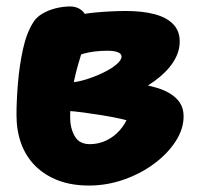

<svg xmlns="http://www.w3.org/2000/svg" viewBox="-20 -554 609 594"><path d="M255 20Q201 20 159.5 4Q118 -12 89 -41Q60 -70 45.5 -110Q31 -150 31 -198Q31 -242 35.5 -296.5Q40 -351 51 -401.5Q62 -452 83 -485Q92 -500 110 -511Q128 -522 151 -528Q174 -534 197 -534Q220 -534 235.5 -519.5Q251 -505 251 -473Q251 -454 243 -426Q235 -398 224 -362Q213 -326 205 -283Q197 -240 197 -191Q197 -158 211 -133Q225 -108 258 -108Q285 -108 309 -119.5Q333 -131 351 -151.5Q369 -172 378 -198L389 -177Q378 -181 353.5 -186.5Q329 -192 298.5 -197Q268 -202 238 -206Q208 -210 187 -211L198 -299Q220 -300 247 -308.5Q274 -317 299 -329Q324 -341 340 -354.5Q356 -368 356 -379Q356 -388 344.5 -392.5Q333 -397 312 -397Q272 -397 240.5 -388.5Q209 -380 185.5 -371Q162 -362 145 -362Q123 -362 107.5 -375.5Q92 -389 92 -414Q92 -442 113.5 -463Q135 -484 169 -494Q225 -511 276 -515.5Q327 -520 370 -520Q421 -520 458.5 -510Q496 -500 516 -479Q536 -458 536 -426Q536 -393 516 -362Q496 -331 459 -304Q422 -277 373 -255.5Q324 -234 265 -222L295 -303Q342 -303 386.5 -298Q431 -293 468 -281.5Q505 -270 526.5 -248.5Q548 -227 548 -194Q548 -155 523.5 -117Q499 -79 457.5 -48Q416 -17 363.5 1.5Q311 20 255 20Z"/></svg>

Font: Shantell Sans ExtraBold
Style: Regular
Weight: 800
Designer: Stephen Nixon, Anya Danilova, Shantell Martin
Foundry: Arrow Type
Version: Version 1.011;[c5ecc13dd]